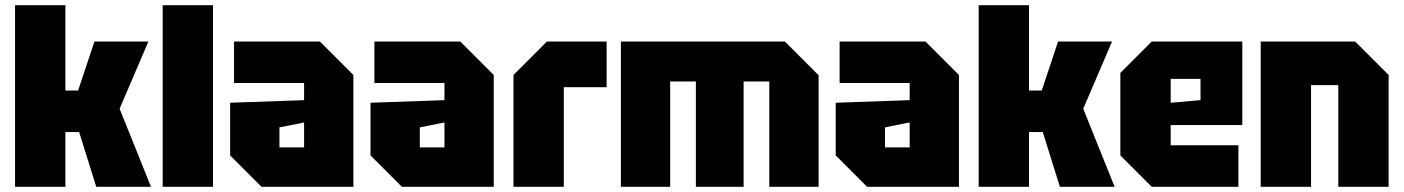

<svg xmlns="http://www.w3.org/2000/svg" viewBox="-20 -720 5410 740"><path d="M38 0V-700H232V-371H281L344 -560H552L441 -301L562 0H351L285 -211H232V0Z M607 0V-700H801V0Z M867 -121V-324L1152 -334V-400H882V-560H1213L1342 -431V0H988ZM1057 -229V-152H1152V-248Z M1408 -121V-324L1693 -334V-400H1423V-560H1754L1883 -431V0H1529ZM1598 -229V-152H1693V-248Z M1959 0V-431L2088 -560H2318V-384H2153V0Z M2373 -560H3005L3135 -430V0H2945V-406H2846V0H2662V-406H2563V0H2373Z M3201 -121V-324L3486 -334V-400H3216V-560H3547L3676 -431V0H3322ZM3391 -229V-152H3486V-248Z M3752 0V-700H3946V-371H3995L4058 -560H4266L4155 -301L4276 0H4065L3999 -211H3946V0Z M4298 -121V-439L4419 -560H4768V-238H4492V-160H4753V0H4419ZM4492 -324 4607 -334V-416H4492Z M4839 0V-560H5203L5332 -431V0H5138V-392H5033V0Z"/></svg>

Font: Tektur SemiCondensed ExtraBold
Style: Regular
Weight: 800
Width: 4
Designer: Adam Jagosz
Foundry: Adam Jagosz
Version: Version 1.005;gftools[0.9.30]